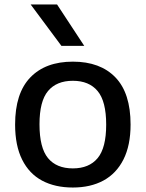

<svg xmlns="http://www.w3.org/2000/svg" viewBox="-20 -828 651 858"><path d="M47.5 -271.5Q47.5 -411.5 115.5 -482Q183.5 -552.5 305.5 -552.5Q428 -552.5 495.8 -482.2Q563.5 -412 563.5 -271.5Q563.5 -178.5 531.8 -115.5Q500 -52.5 442.2 -21.2Q384.5 10 305.5 10Q226 10 168.2 -20.8Q110.5 -51.5 79 -114.5Q47.5 -177.5 47.5 -271.5ZM454.5 -271Q454.5 -375.5 416.2 -421.2Q378 -467 305.5 -467Q233 -467 194.8 -421.5Q156.5 -376 156.5 -272.5Q156.5 -167.5 194.5 -121.5Q232.5 -75.5 305.5 -75.5Q378 -75.5 416.2 -121.2Q454.5 -167 454.5 -271ZM254.5 -623 117 -808H235L356.5 -623Z"/></svg>

Font: Encode Sans Semi Expanded Medium
Style: Regular
Weight: 500
Width: 6
Designer: Multiple Designers
Foundry: Impallari Type
Version: Version 2.000